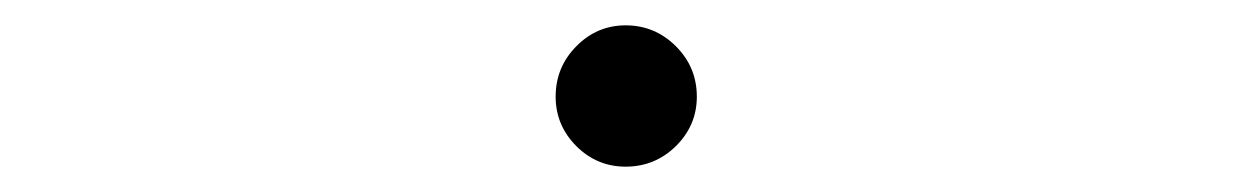

<svg xmlns="http://www.w3.org/2000/svg" viewBox="-20 -429 978 150"><path d="M414.1 -353.5Q414.1 -376.5 430.2 -392.8Q446.3 -409.2 468.8 -409.2Q491.7 -409.2 508.1 -392.8Q524.4 -376.5 524.4 -353.5Q524.4 -331.1 508.1 -314.9Q491.7 -298.8 468.8 -298.8Q446.3 -298.8 430.2 -314.9Q414.1 -331.1 414.1 -353.5Z"/></svg>

Font: Pretendard Light
Style: Regular
Weight: 300
Designer: Base glyphs from Inter by Rasmus Andersson; Hangeul glyphs from Noto Sans CJK(Source Han Sans) by Jang Soo-young and Kan
Foundry: Kil Hyung-jin
Version: Version 1.309